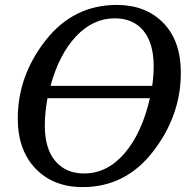

<svg xmlns="http://www.w3.org/2000/svg" viewBox="-20 -745 782 776"><path d="M452.1 -725.1Q568.4 -725.1 639.6 -652.8Q710.9 -580.6 710.9 -450.2Q710.9 -278.8 599.6 -133.8Q488.3 11.2 314 11.2Q195.3 11.2 123.5 -63.7Q51.8 -138.7 51.8 -266.1Q51.8 -438 164.1 -581.5Q276.4 -725.1 452.1 -725.1ZM184.1 -397.9H595.2Q601.1 -439.9 601.1 -477.1Q601.1 -570.3 559.8 -620.6Q518.6 -670.9 443.8 -670.9Q356 -670.9 287.6 -598.4Q219.2 -525.9 184.1 -397.9ZM585.9 -348.1H171.9Q161.1 -289.6 161.1 -237.8Q161.1 -144 203.6 -94Q246.1 -43.9 319.8 -43.9Q413.1 -43.9 483.2 -125.2Q553.2 -206.5 585.9 -348.1Z"/></svg>

Font: Droid Serif
Style: Italic
Weight: 400
Italic angle: -12°
Designer: Monotype Design team
Foundry: Monotype Imaging Inc.
Version: Version 1.03